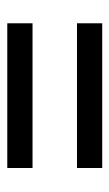

<svg xmlns="http://www.w3.org/2000/svg" viewBox="96 -592 307 540"><g transform="rotate(90 250.0 -322.5)"><path d="M46 -456H453V-385H46ZM46 -260H453V-189H46Z"/></g></svg>

Font: Noto Sans Gurmukhi UI SemiCondensed
Style: Regular
Weight: 400
Width: 4
Designer: Jelle Bosma - Monotype Design Team
Foundry: Monotype Imaging Inc.
Version: Version 2.004; ttfautohint (v1.8.4.7-5d5b)